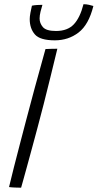

<svg xmlns="http://www.w3.org/2000/svg" viewBox="-20 -892 464 914"><path d="M80.5 1.5Q72 1.5 52 0.8Q32 0 23 -1.5Q32 -40 46.5 -96.8Q61 -153.5 76.5 -213Q92 -272.5 104.5 -320Q121.5 -385.5 145 -472Q168.5 -558.5 196.5 -658.5Q203.5 -659 222.2 -659.5Q241 -660 253 -660Q237 -593.5 220.2 -525.5Q203.5 -457.5 188 -396.5Q172.5 -335.5 160 -289.5Q155 -270.5 146.2 -238Q137.5 -205.5 127.2 -167.8Q117 -130 107.2 -94.5Q97.5 -59 90.2 -33Q83 -7 80.5 1.5ZM424.5 -863.5Q402.5 -774.5 354 -737.2Q305.5 -700 241 -700Q170.5 -700 146 -728.2Q121.5 -756.5 121.5 -801Q121.5 -813 125 -832Q128.5 -851 132 -865Q144.5 -867.5 157 -868.2Q169.5 -869 182 -869Q177.5 -855 173 -836.8Q168.5 -818.5 168.5 -804Q168.5 -781.5 184.2 -763Q200 -744.5 246.5 -744.5Q301.5 -744.5 331.2 -776Q361 -807.5 377.5 -872Q391 -872 404 -869Q417 -866 424.5 -863.5Z"/></svg>

Font: Grandstander ExtraLight
Style: Italic
Weight: 200
Italic angle: -15°
Designer: Tyler Finck
Foundry: Etcetera Type Co
Version: Version 1.200; ttfautohint (v1.8.3)